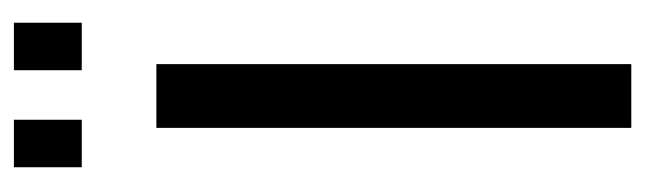

<svg xmlns="http://www.w3.org/2000/svg" viewBox="-354 -596 950 283"><g transform="rotate(-90 121.5 -455.0)"><path d="M74 0H168V-700H74ZM159 -810H229V-910H159ZM16 -810H86V-910H16Z"/></g></svg>

Font: Cabin Condensed
Style: Regular
Weight: 400
Designer: Pablo Impallari
Foundry: Pablo Impallari. www.impallari.com Igino Marini. www.ikern.com
Version: Version 1.006